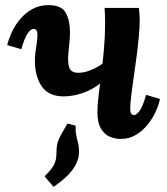

<svg xmlns="http://www.w3.org/2000/svg" viewBox="-20 -531 650 749"><path d="M189 198 154 157Q185 126 192.5 108Q200 90 200 71Q200 57 201 46.5Q202 36 205 24Q209 11 218.5 -6Q228 -23 243 -49L275 -41Q275 -36 275 -27.5Q275 -19 276.5 -9Q278 1 280 9Q291 44 287.5 74Q284 104 261 134Q238 164 189 198ZM228 -155Q163 -155 136.5 -204Q110 -253 118 -326Q124 -363 125.5 -383Q127 -403 123.5 -410.5Q120 -418 111 -418Q100 -418 88 -401Q76 -384 63 -339L8 -355Q13 -376 25 -403Q37 -430 57 -454.5Q77 -479 105 -495Q133 -511 170 -511Q220 -511 236.5 -481Q253 -451 253 -405Q253 -387 251 -367Q249 -347 247 -326Q243 -286 250.5 -266.5Q258 -247 286 -247Q309 -247 335.5 -258Q362 -269 382.5 -284.5Q403 -300 405 -313L396 -227Q359 -191 315.5 -173Q272 -155 228 -155ZM450 11Q430 11 409 2.5Q388 -6 374 -29Q360 -52 360 -95Q360 -120 364.5 -157.5Q369 -195 375 -241.5Q381 -288 385.5 -339Q390 -390 390 -442Q390 -456 389.5 -471Q389 -486 388 -500H522Q524 -479 524.5 -470.5Q525 -462 525 -452Q525 -426 521.5 -388Q518 -350 512.5 -308Q507 -266 501 -225.5Q495 -185 491.5 -154Q488 -123 488 -108Q488 -92 492.5 -87Q497 -82 502 -82Q513 -82 525 -99Q537 -116 550 -161L604 -145Q600 -124 588 -97Q576 -70 556.5 -45.5Q537 -21 510.5 -5Q484 11 450 11Z"/></svg>

Font: Lora
Style: Bold Italic
Weight: 700
Italic angle: -3°
Designer: Olga Karpushina, Alexei Vanyashin (Cyrillic)
Foundry: Cyreal
Version: Version 3.004